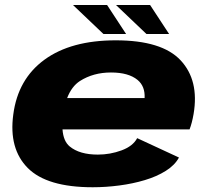

<svg xmlns="http://www.w3.org/2000/svg" viewBox="-20 -762 856 788"><path d="M360.5 6.5Q172.5 6.5 94 -72.5Q15.5 -151.5 34.5 -292Q53.5 -437.5 162.5 -517Q271.5 -596.5 455 -596.5Q644.5 -596.5 721.2 -514.5Q798 -432.5 774.5 -294Q768 -256.5 758 -231H236.5Q240 -182.5 266 -161Q306.5 -127.5 381.5 -127.5Q432 -127.5 478.8 -144.8Q525.5 -162 543 -195L714.5 -115.5Q697.5 -84 660.5 -60.8Q623.5 -37.5 574.2 -22.8Q525 -8 469.8 -0.8Q414.5 6.5 360.5 6.5ZM255.5 -359.5H573.5Q576 -408 544.5 -434Q507.5 -464.5 435.5 -464.5Q363 -464.5 308 -429.5Q274 -407.5 255.5 -359.5ZM581 -622.5 456 -741.5H596L674 -622.5ZM404.5 -622.5 279.5 -741.5H419.5L497.5 -622.5Z"/></svg>

Font: Anybody ExtraExpanded ExtraBold
Style: Italic
Weight: 800
Width: 8
Italic angle: -10°
Designer: Tyler Finck
Foundry: Etcetera Type Company
Version: Version 1.010; ttfautohint (v1.8.3) -l 8 -r 50 -G 200 -x 14 